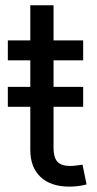

<svg xmlns="http://www.w3.org/2000/svg" viewBox="-20 -692 364 718"><path d="M291 -367.2V-292.5H9.3V-367.2ZM291 -541V-466.3H9.3V-541ZM93.3 -672.4H180.2V-138.7Q180.2 -103.5 194.6 -87.4Q209 -71.3 243.2 -71.3Q252 -71.3 264.9 -73Q277.8 -74.7 288.6 -76.2L303.7 -2.4Q290 1.5 273.2 3.7Q256.3 5.9 239.7 5.9Q169.9 5.9 131.6 -30.3Q93.3 -66.4 93.3 -131.8Z"/></svg>

Font: Inter 17pt
Style: Regular
Weight: 400
Version: Version 4.001;git-66647c0bb